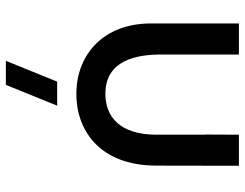

<svg xmlns="http://www.w3.org/2000/svg" viewBox="-110 -725 835 655"><g transform="rotate(-90 307.5 -397.5)"><path d="M449 -265.5V0H555V-300C555 -462 449.5 -551.5 321.5 -554.5C195.5 -557.5 70 -479 70 -281L69.5 0H175.5L176 -108.5L175.5 -120.5V-281C175.5 -409 239.5 -455.5 315 -455.5C429.5 -455.5 449 -349.5 449 -265.5ZM274.5 -620H356.5L427.5 -795H345.5Z"/></g></svg>

Font: Eudonet SemiBold
Style: Regular
Weight: 600
Designer: Mikhail Sharanda
Foundry: Mikhail Sharanda
Version: Version 4.503;Glyphs 3.1.2 (3151)